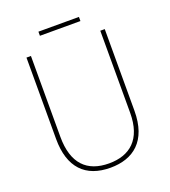

<svg xmlns="http://www.w3.org/2000/svg" viewBox="-149 -933 928 1051"><g transform="rotate(-20 314.5 -407.5)"><path d="M433 -825H197V-801H433ZM543 -239V-714H517V-236C517 -81 436 -15 315 -15C187 -15 113 -87 113 -243V-714H87V-240C87 -73 169 10 314 10C447 10 543 -62 543 -239Z"/></g></svg>

Font: Noto Sans Devanagari SemiCondensed Thin
Style: Regular
Weight: 100
Width: 4
Designer: Jelle Bosma - Monotype Design Team
Foundry: Monotype Imaging Inc.
Version: Version 2.004